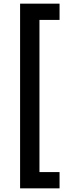

<svg xmlns="http://www.w3.org/2000/svg" viewBox="-20 -872 436 1051"><path d="M90 159H306V70H196V-763H306V-852H90Z"/></svg>

Font: Finlandica Medium
Style: Regular
Weight: 500
Designer: Niklas Ekholm, Juho Hiilivirta, Jaakko Suomalainen
Foundry: Helsinki Type Studio
Version: Version 2.000;Glyphs 3.2 (3202)